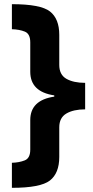

<svg xmlns="http://www.w3.org/2000/svg" viewBox="-20 -738 448 920"><path d="M388 -214V-341Q332 -341 298 -360.5Q264 -380 264 -427V-571Q264 -648 219.5 -683Q175 -718 37 -718V-598Q73 -597 99 -586.5Q125 -576 125 -535V-394Q125 -298 240 -281V-275Q125 -258 125 -163V-21Q125 20 98.5 30.5Q72 41 37 42V162Q174 162 219 127Q264 92 264 14V-128Q264 -174 298 -194Q332 -214 388 -214Z"/></svg>

Font: Noto Sans UI Extra
Style: Regular
Weight: 800
Designer: Monotype Design Team
Foundry: Monotype Imaging Inc.
Version: Version 1.901